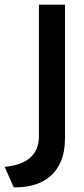

<svg xmlns="http://www.w3.org/2000/svg" viewBox="-82 -552 359 824"><path d="M85 35V-532H197V39Q197 99 179.5 140Q162 181 132 206Q102 231 62 242Q22 253 -23 252L-62 164Q-18 160 10.5 147.5Q39 135 55.5 117Q72 99 78.5 77.5Q85 56 85 35Z"/></svg>

Font: Montserrat_am3
Style: Regular
Weight: 400
Designer: Julieta Ulanovsky
Foundry: Julieta Ulanovsky, Armenina letters added by Vahan Hovhannisyan
Version: Version 2.001